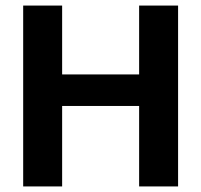

<svg xmlns="http://www.w3.org/2000/svg" viewBox="-20 -670 723 690"><path d="M203.3 0H63.3V-650H203.3V-402.5H480V-650H620V0H480V-289.2H203.3Z"/></svg>

Font: Familjen Grotesk Variable
Style: Regular
Weight: 400
Designer: Anders Wikstroem, Jonas Baeckman, Matilda Gysing, Kristian Moeller
Foundry: Familjen STHLM AB
Version: Version 2.000